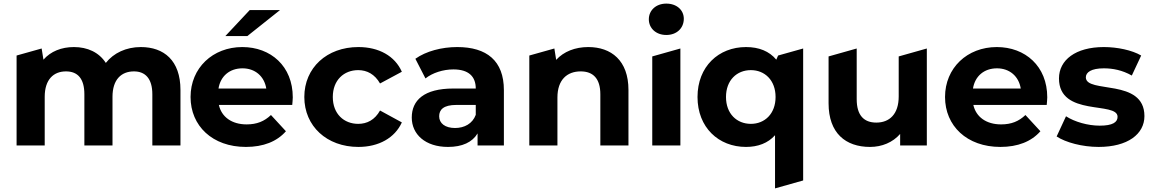

<svg xmlns="http://www.w3.org/2000/svg" viewBox="-20 -807 6392 1065"><path d="M761 -546C680 -546 610 -513 567 -458C529 -517 465 -546 390 -546C321 -546 261 -522 221 -476L211 -538L72 -499V0H228V-270C228 -366 277 -411 346 -411C411 -411 448 -371 448 -284V0H604V-270C604 -366 653 -411 723 -411C786 -411 825 -371 825 -284V0H981V-308C981 -472 889 -546 761 -546Z M1533 -751H1365L1230 -607H1352ZM1604 -267C1604 -440 1482 -546 1324 -546C1160 -546 1037 -430 1037 -269C1037 -109 1158 8 1344 8C1441 8 1516 -22 1566 -79L1483 -169C1446 -134 1405 -117 1348 -117C1266 -117 1209 -158 1194 -225H1601C1602 -238 1604 -255 1604 -267ZM1325 -428C1395 -428 1446 -384 1457 -316H1192C1203 -385 1254 -428 1325 -428Z M1968 8C2081 8 2170 -42 2209 -128L2088 -194C2059 -142 2016 -120 1967 -120C1888 -120 1826 -175 1826 -269C1826 -363 1888 -418 1967 -418C2016 -418 2059 -395 2088 -344L2209 -409C2170 -497 2081 -546 1968 -546C1793 -546 1668 -431 1668 -269C1668 -107 1793 8 1968 8Z M2516 -546C2430 -546 2343 -523 2284 -481L2340 -372C2379 -403 2438 -422 2495 -422C2579 -422 2619 -383 2619 -316H2495C2331 -316 2264 -250 2264 -155C2264 -62 2339 8 2465 8C2544 8 2600 -18 2629 -67V0H2775V-307C2775 -470 2680 -546 2516 -546ZM2504 -97C2449 -97 2416 -123 2416 -162C2416 -198 2439 -225 2512 -225H2619V-170C2601 -121 2556 -97 2504 -97Z M3243 -546C3170 -546 3107 -521 3065 -475L3055 -538L2916 -499V0H3072V-266C3072 -365 3126 -411 3201 -411C3270 -411 3310 -371 3310 -284V0H3466V-308C3466 -472 3370 -546 3243 -546Z M3676 -613C3734 -613 3773 -651 3773 -703C3773 -751 3734 -787 3676 -787C3618 -787 3579 -749 3579 -700C3579 -651 3618 -613 3676 -613ZM3598 0H3754V-538L3598 -494Z M4296 -499 4286 -476C4247 -523 4190 -546 4118 -546C3966 -546 3849 -438 3849 -269C3849 -100 3966 8 4118 8C4184 8 4240 -13 4279 -57V238L4435 194V-538ZM4145 -120C4067 -120 4007 -176 4007 -269C4007 -362 4067 -418 4145 -418C4222 -418 4282 -362 4282 -269C4282 -176 4222 -120 4145 -120Z M4965 -494V-272C4965 -173 4913 -127 4841 -127C4772 -127 4732 -167 4732 -257V-538L4576 -494V-234C4576 -68 4671 8 4806 8C4872 8 4932 -17 4973 -64V0H5121V-538Z M5789 -267C5789 -440 5667 -546 5509 -546C5345 -546 5222 -430 5222 -269C5222 -109 5343 8 5529 8C5626 8 5701 -22 5751 -79L5668 -169C5631 -134 5590 -117 5533 -117C5451 -117 5394 -158 5379 -225H5786C5787 -238 5789 -255 5789 -267ZM5510 -428C5580 -428 5631 -384 5642 -316H5377C5388 -385 5439 -428 5510 -428Z M6074 8C6235 8 6328 -63 6328 -163C6328 -375 6003 -286 6003 -378C6003 -406 6033 -428 6103 -428C6152 -428 6205 -418 6258 -388L6310 -499C6259 -529 6177 -546 6103 -546C5946 -546 5854 -474 5854 -372C5854 -157 6179 -247 6179 -159C6179 -129 6152 -110 6080 -110C6014 -110 5941 -131 5893 -162L5841 -50C5891 -17 5983 8 6074 8Z"/></svg>

Font: Talent SemiBold
Style: Bold
Weight: 700
Designer: Mike Powis
Version: Version 1.001;hotconv 1.0.109;makeotfexe 2.5.65596